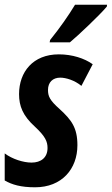

<svg xmlns="http://www.w3.org/2000/svg" viewBox="-26 -786 475 816"><path d="M187 -616 185 -606H271C304 -633 399 -723 428 -758L429 -766H293C264 -718 228 -667 187 -616ZM123 10C237 10 303 -68 303 -169C303 -243 278 -276 228 -322C185 -360 178 -377 178 -404C178 -436 198 -456 230 -456C254 -456 291 -445 320 -421L368 -513C333 -538 281 -555 224 -555C114 -555 55 -480 55 -386C55 -335 71 -294 123 -247C167 -206 176 -184 176 -157C176 -116 148 -95 108 -95C73 -95 26 -110 -6 -134V-19C25 -1 63 10 123 10Z"/></svg>

Font: Noto Sans ExtraCondensed
Style: Bold Italic
Weight: 700
Width: 2
Italic angle: -12°
Designer: Monotype Design Team
Foundry: Monotype Imaging Inc.
Version: Version 2.013